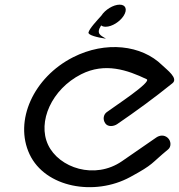

<svg xmlns="http://www.w3.org/2000/svg" viewBox="-20 -782 750 804"><path d="M684.5 -156.8C697.3 -167.3 697.3 -191.6 682.2 -205C667.1 -218.4 648 -215.6 634.4 -206.2L490.8 -107C376.9 -28.3 226.8 -78.9 181.4 -175.5C136 -272.1 196.4 -408.4 319.8 -471C419.9 -521.7 514.4 -488.4 594 -450.4C617.5 -439.2 458.4 -336 426.5 -312C413.3 -302 409.5 -282 420.8 -265.6C432.1 -249.1 456.5 -252.8 470.3 -262C549.6 -316.2 627 -372.8 701.6 -433C728.8 -454 678.7 -489.8 659.3 -508.8C572.9 -593.9 422 -611.3 286.2 -542.4C120 -458.1 38.1 -276 103.8 -136.1C169.5 3.7 376 40.4 525.1 -40.6C626.5 -95.6 609.4 -95 684.5 -156.8ZM498 -716.2C513.9 -741.2 507.5 -762.5 481.1 -762.5C454.6 -762.5 420 -741.2 404.2 -716.2C385.9 -695.8 354.3 -662.5 350.6 -646.2C347.4 -635 389.7 -624.6 423.8 -620C402.6 -633.5 380.3 -639.5 403.5 -675.6C407.9 -672 414.3 -670 422.5 -670C448.9 -670 482.2 -691.2 498 -716.2Z"/></svg>

Font: Hi.
Style: Tall Oblique
Weight: 400
Designer: Mew Too, Robert Jablonski
Foundry: Cannot Into Space Fonts
Version: Version 1.996